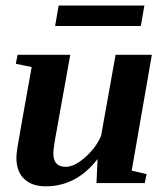

<svg xmlns="http://www.w3.org/2000/svg" viewBox="-20 -655 596 687"><path d="M170.9 -105.5Q170.9 -58.1 215.3 -58.1Q246.6 -58.1 285.6 -93Q324.7 -127.9 341.8 -169.4L393.6 -459H523.4L451.2 -44.4L504.4 -32.2L498 0H325.2L329.1 -85.9Q253.4 11.7 143.6 11.7Q94.2 11.7 66.4 -14.9Q38.6 -41.5 38.6 -91.3Q38.6 -100.6 41.7 -123Q44.9 -145.5 93.3 -415L36.6 -426.8L43 -459H231.4L181.6 -181.6Q170.9 -125.5 170.9 -105.5ZM177.2 -562 189.9 -635.3H496.6L483.9 -562Z"/></svg>

Font: Liberation Serif
Style: Bold Italic
Weight: 700
Italic angle: -16.333°
Designer: Steve Matteson
Foundry: Ascender Corporation
Version: Version 2.1.5